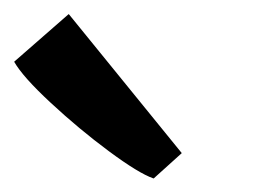

<svg xmlns="http://www.w3.org/2000/svg" viewBox="-27 -906 379 274"><path d="M70.8 -885.7H71.3L232.4 -687.5L192.4 -651.4H191.9Q170.9 -658.7 128.4 -690.2Q85.9 -721.7 45.4 -759.3Q5.4 -796.4 -6.8 -817.9Z"/></svg>

Font: Merriweather
Style: Regular
Weight: 400
Designer: Eben Sorkin
Foundry: Eben Sorkin
Version: Version 1.584; ttfautohint (v1.8.1)